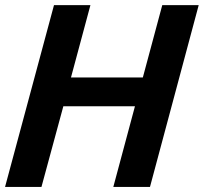

<svg xmlns="http://www.w3.org/2000/svg" viewBox="-20 -742 809 762"><path d="M768.6 -721.7H624L546.9 -434.6H261.7L338.9 -721.7H194.3L0 0H144.5L231.4 -320.3H515.6L429.7 0H575.2Z"/></svg>

Font: FreeUniversal
Style: BoldItalic
Weight: 700
Italic angle: -11°
Version: Version 1.001